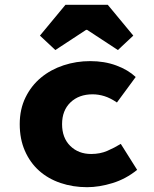

<svg xmlns="http://www.w3.org/2000/svg" viewBox="-20 -766 640 798"><path d="M342 12Q283 12 231.5 -5.5Q180 -23 142.5 -56.5Q105 -90 83.5 -139Q62 -188 62 -250Q62 -312 86 -361Q110 -410 150.5 -443.5Q191 -477 244 -494.5Q297 -512 355 -512Q414 -512 463 -494Q512 -476 544 -446L466 -340Q438 -359 413.5 -366.5Q389 -374 365 -374Q308 -374 273 -340.5Q238 -307 238 -250Q238 -193 272 -159.5Q306 -126 359 -126Q396 -126 426 -139Q456 -152 482 -168L550 -60Q503 -22 447.5 -5Q392 12 342 12ZM210 -558 146 -618 252 -746H428L534 -618L470 -558L342 -642H338Z"/></svg>

Font: Source Code Pro Black
Style: Regular
Weight: 900
Monospace: yes
Designer: Paul D. Hunt, Teo Tuominen
Foundry: Adobe Systems Incorporated
Version: Version 2.030;PS 1.000;hotconv 16.6.51;makeotf.lib2.5.65220